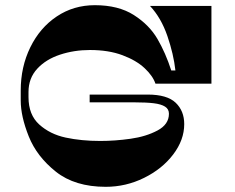

<svg xmlns="http://www.w3.org/2000/svg" viewBox="-20 -723 906 741"><path d="M327 -530Q266 -530 211.5 -512Q157 -494 123.5 -457.5Q90 -421 90 -368V-348Q90 -280 131.5 -242.5Q173 -205 233.5 -192Q294 -179 367 -179Q424 -179 484 -187.5Q544 -196 588 -219.5Q632 -243 632 -284Q632 -302 617 -311.5Q602 -321 573.5 -324.5Q545 -328 500 -328H326V-358H550Q625 -358 658 -326.5Q691 -295 691 -244Q691 -183 648.5 -127Q606 -71 536 -36.5Q466 -2 388 -2Q269 -2 195.5 -60.5Q122 -119 91 -196.5Q60 -274 60 -335V-374Q60 -465 97 -540.5Q134 -616 199 -659.5Q264 -703 346 -703Q437 -703 496.5 -665Q556 -627 587.5 -573Q619 -519 641 -451H657Q650 -514 626 -584Q602 -654 559 -700H796V-400H580Q570 -430 538 -460Q506 -490 452.5 -510Q399 -530 327 -530Z"/></svg>

Font: Space Cowgirl
Style: Regular
Weight: 400
Designer: Valery Marier
Foundry: Valery Marier
Version: Version 1.000